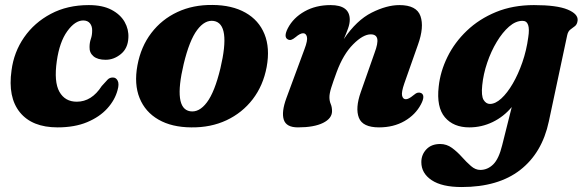

<svg xmlns="http://www.w3.org/2000/svg" viewBox="-20 -500 2349 774"><path d="M315.5 -417.5Q282.5 -417.5 251.2 -374.2Q220 -331 209 -254Q197 -170 219.5 -130Q242 -90 289.5 -90Q349.5 -90 390 -153Q405 -170 413.8 -179Q422.5 -188 435.5 -187.5Q448 -187.5 454.5 -174.5Q461 -161.5 454 -137Q443.5 -97 412.5 -62.8Q381.5 -28.5 331.2 -7.5Q281 13.5 212 13.5Q109.5 13.5 60.2 -47.2Q11 -108 26.5 -216.5Q36 -290 77.2 -349.5Q118.5 -409 185 -444.2Q251.5 -479.5 338 -479.5Q393.5 -479.5 429.5 -460.5Q465.5 -441.5 482.5 -411.5Q499.5 -381.5 497.5 -347.5Q495.5 -305 467.2 -282Q439 -259 406 -259Q373.5 -259 356.8 -273.2Q340 -287.5 341 -310.5Q341 -328 346.2 -343Q351.5 -358 351.5 -376.5Q352 -394 342.8 -405.8Q333.5 -417.5 315.5 -417.5Z M836.5 -480Q915.5 -479.5 969.5 -449Q1023.5 -418.5 1046.2 -362.5Q1069 -306.5 1055 -230Q1041 -155 998.8 -100Q956.5 -45 893 -15.2Q829.5 14.5 751 13.5Q672.5 13 619 -17.8Q565.5 -48.5 542.8 -104.5Q520 -160.5 534 -236.5Q548 -312 590 -367Q632 -422 695.2 -451.5Q758.5 -481 836.5 -480ZM746 -51.5Q782.5 -45.5 814 -87.2Q845.5 -129 868.5 -224.5Q911 -404 842 -415.5Q806 -421 774.8 -379.2Q743.5 -337.5 720.5 -242Q678 -63 746 -51.5Z M1140.5 -341Q1122 -350.5 1140.5 -386.5Q1162.5 -428.5 1207.8 -454Q1253 -479.5 1312.5 -479.5Q1390 -479.5 1390 -420.5Q1390 -404.5 1383 -385Q1376 -365.5 1366 -342.5Q1417.5 -418.5 1478.2 -449Q1539 -479.5 1590 -479.5Q1659.5 -479.5 1675 -435.2Q1690.5 -391 1665 -320L1610 -164Q1597.5 -128 1601 -114Q1604.5 -100 1616 -100Q1627.5 -100 1646 -115.5Q1656.5 -124.5 1663.5 -126.2Q1670.5 -128 1677.5 -125Q1696 -115.5 1677 -79.5Q1655 -37.5 1610.8 -12Q1566.5 13.5 1508 13.5Q1442 13.5 1426.8 -25.2Q1411.5 -64 1434.5 -129L1490 -287Q1504.5 -325.5 1500.8 -343.5Q1497 -361.5 1474.5 -361.5Q1443.5 -361.5 1403.5 -321.2Q1363.5 -281 1337 -209Q1322.5 -169.5 1315.2 -146.2Q1308 -123 1308 -108.5Q1308 -93 1313.2 -80.8Q1318.5 -68.5 1318.5 -52Q1318.5 -22.5 1282.2 -4.5Q1246 13.5 1181 13.5Q1134 13.5 1124 -17.5Q1114 -48.5 1134.5 -104.5L1207.5 -302Q1221 -337.5 1217.2 -351.8Q1213.5 -366 1202 -366Q1190 -366 1172 -350.5Q1161 -341.5 1154 -339.5Q1147 -337.5 1140.5 -341Z M2192.5 -10.5Q2165.5 116.5 2077 185.2Q1988.5 254 1841 254Q1761.5 254 1720 226.2Q1678.5 198.5 1678.5 153.5Q1678.5 123.5 1698.8 102Q1719 80.5 1754.5 80.5Q1780.5 80.5 1802 96.2Q1823.5 112 1842 132.8Q1860.5 153.5 1878.5 169.2Q1896.5 185 1916 185Q1945.5 185 1968.2 162.8Q1991 140.5 2004.5 85L2043 -68.5Q2010.5 -29.5 1966 -8Q1921.5 13.5 1872 13.5Q1808 13.5 1773.5 -27.2Q1739 -68 1748.5 -151Q1755 -212 1783.8 -270.5Q1812.5 -329 1862 -376.2Q1911.5 -423.5 1979.5 -451.5Q2047.5 -479.5 2132.5 -479.5Q2225 -479.5 2268.2 -461.5Q2311.5 -443.5 2308.5 -417Q2306.5 -401.5 2297.8 -394.8Q2289 -388 2279.5 -381Q2270 -374 2266.5 -358ZM1924 -156.5Q1919.5 -113.5 1929.5 -97.2Q1939.5 -81 1955 -81Q1977 -81 2001 -103Q2025 -125 2047 -162.8Q2069 -200.5 2085.8 -248.8Q2102.5 -297 2109.5 -349.5Q2120 -416 2086.5 -416Q2059 -416 2032.2 -392.8Q2005.5 -369.5 1982.5 -331.2Q1959.5 -293 1944 -247.2Q1928.5 -201.5 1924 -156.5Z"/></svg>

Font: Fraunces 9pt S000
Style: Bold Italic
Weight: 700
Italic angle: -16°
Version: Version 1.000; ttfautohint (v1.8.3)